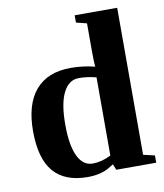

<svg xmlns="http://www.w3.org/2000/svg" viewBox="-80 -760 716 836"><g transform="rotate(-10 278.0 -342.0)"><path d="M357.9 -25.9Q330.6 -8.3 315.9 -2.7Q301.3 2.9 282.7 6.3Q264.2 9.8 241.7 9.8Q140.1 9.8 90.3 -48.6Q40.5 -106.9 40.5 -228Q40.5 -347.2 94 -409.2Q147.5 -471.2 249 -471.2Q302.2 -471.2 356.4 -458Q353.5 -474.1 353.5 -533.7V-649.9L306.6 -661.6V-693.8H494.6V-43.9L544.9 -32.2V0H368.2ZM183.6 -231.9Q183.6 -140.6 206.5 -92.5Q229.5 -44.4 272.5 -44.4Q311.5 -44.4 353.5 -65.4V-411.1Q315.4 -421.4 276.4 -421.4Q232.4 -421.4 208 -373.3Q183.6 -325.2 183.6 -231.9Z"/></g></svg>

Font: Tinos
Style: Bold
Weight: 700
Designer: Steve Matteson
Foundry: Monotype Imaging Inc.
Version: Version 1.23